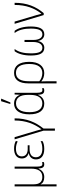

<svg xmlns="http://www.w3.org/2000/svg" viewBox="1202 -2017 1049 3493"><g transform="rotate(-90 1726.5 -270.5)"><path d="M82 234H120V19C120 -6 119 -31 118 -56H120C142 -14 185 10 252 10C339 10 382 -42 404 -95H407C411 -21 432 10 483 10C500 10 516 6 524 2V-30C514 -26 501 -24 489 -24C457 -24 442 -47 442 -122V-529H405V-233C405 -97 357 -25 253 -25C162 -25 120 -78 120 -181V-529H82Z M763 10C823 10 873 -1 906 -21V-56C865 -34 821 -25 764 -25C663 -25 612 -70 612 -142C612 -223 672 -257 761 -257H830V-291H761C674 -291 628 -333 628 -398C628 -464 672 -505 770 -505C820 -505 866 -492 899 -473L909 -506C876 -526 829 -539 768 -539C668 -539 590 -495 590 -399C590 -342 616 -294 685 -275V-272C615 -257 573 -213 573 -140C573 -52 632 10 763 10Z M1096 204H1134V-3C1250 -146 1320 -309 1320 -529H1281C1281 -320 1215 -165 1123 -43H1120C1115 -68 1104 -104 1098 -125L978 -529H938L1096 -3Z M1583 -606H1609L1677 -768V-775H1632L1583 -615ZM1588 10C1675 10 1723 -43 1746 -102H1749C1752 -21 1773 10 1827 10C1843 10 1859 6 1868 2V-30C1857 -26 1844 -24 1833 -24C1801 -24 1785 -47 1785 -122V-529H1754L1749 -434H1747C1722 -500 1668 -539 1589 -539C1470 -539 1393 -445 1393 -261C1393 -84 1461 10 1588 10ZM1592 -25C1487 -25 1432 -105 1432 -261C1432 -416 1489 -504 1592 -504C1695 -504 1747 -429 1747 -289V-247C1747 -103 1693 -25 1592 -25Z M1956 234H1995V76C1995 36 1994 2 1992 -42H1995C2029 -12 2080 10 2143 10C2272 10 2348 -92 2348 -261C2348 -451 2272 -539 2148 -539C2019 -539 1956 -445 1956 -277ZM2144 -25C2085 -25 2030 -47 1995 -80V-271C1995 -417 2040 -505 2148 -505C2251 -505 2309 -428 2309 -261C2309 -103 2246 -25 2144 -25Z M2603 11C2663 11 2714 -31 2725 -101H2729C2740 -31 2789 11 2849 11C2947 10 2990 -72 2991 -231C2992 -367 2959 -470 2912 -529H2872C2928 -461 2954 -355 2953 -231C2951 -90 2924 -25 2848 -24C2791 -24 2746 -74 2746 -194V-349H2709V-194C2709 -77 2662 -24 2604 -24C2531 -25 2503 -85 2502 -231C2501 -355 2527 -462 2582 -529H2542C2496 -472 2462 -366 2463 -231C2464 -66 2507 10 2603 11Z M3199 0H3234C3355 -142 3422 -307 3422 -529H3383C3383 -320 3322 -165 3225 -43H3222C3216 -69 3206 -105 3200 -125L3080 -529H3040Z"/></g></svg>

Font: Noto Sans SemiCondensed ExtraLight
Style: Regular
Weight: 200
Width: 4
Designer: Monotype Design Team
Foundry: Monotype Imaging Inc.
Version: Version 2.013